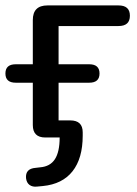

<svg xmlns="http://www.w3.org/2000/svg" viewBox="-23 -507 506 708"><path d="M114 181Q97 183 86 175Q75 167 73 150Q70 115 108 112L125 110Q162 107 179.5 80Q197 53 197 0H144Q98 0 98 -46V-202H35Q-3 -202 -3 -236Q-3 -270 35 -270H98V-433Q98 -487 152 -487H414Q456 -487 456 -449Q456 -411 414 -411H193V-270H306Q344 -270 344 -236Q344 -202 306 -202H193V-63H236Q282 -63 282 -19V-7Q282 77 244.5 124.5Q207 172 135 179Z"/></svg>

Font: Chiron GoRound TC
Style: Regular
Weight: 400
Designer: Ryoko NISHIZUKA 西塚涼子 (kana, bopomofo & ideographs); Paul D. Hunt (Latin, Greek & Cyrillic); Sandoll Communications 산돌커뮤니
Foundry: Adobe
Version: Version 1.000;hotconv 1.1.1;makeotfexe 2.6.0